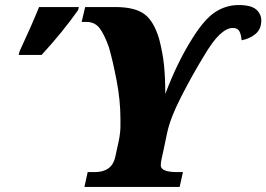

<svg xmlns="http://www.w3.org/2000/svg" viewBox="-20 -742 1057 762"><path d="M328 -59H356Q423 -59 437 -117L452 -186Q458 -217 458 -241Q458 -265 458 -270Q458 -344 442.5 -424Q427 -504 412 -555Q394 -606 375 -630.5Q356 -655 323 -655H304L318 -714H438Q515 -714 553 -686Q591 -658 612 -586Q626 -532 631 -482.5Q636 -433 636 -369Q683 -494 743 -589Q791 -666 834 -694Q877 -722 927 -722Q977 -722 997 -704Q1017 -686 1017 -661Q1017 -627 995 -608Q973 -589 939 -582Q937 -605 930 -618Q923 -631 904 -631Q880 -631 852 -605Q824 -579 787 -516Q743 -444 699 -358Q655 -272 643 -213L627 -137Q625 -129 621.5 -112.5Q618 -96 618 -85Q619 -59 684 -59H706L693 0H315ZM58 -539Q106 -642 135 -714H293L290 -702Q229 -615 145 -524H54Z"/></svg>

Font: Noto Serif NarrowBlack
Style: Italic
Weight: 900
Width: 4
Italic angle: -12°
Designer: Monotype Design Team
Foundry: Monotype Imaging Inc.
Version: Version 1.001